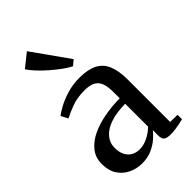

<svg xmlns="http://www.w3.org/2000/svg" viewBox="-255 -923 1015 1015"><g transform="rotate(-45 252.0 -415.5)"><path d="M174.5 10Q134 10 98.8 -6.5Q63.5 -23 41.5 -56Q19.5 -89 19.5 -139Q19.5 -187.5 47 -221.5Q74.5 -255.5 120 -276.8Q165.5 -298 221 -307.8Q276.5 -317.5 332.5 -318V-361.5Q332.5 -402 323.8 -428Q315 -454 292.8 -466.8Q270.5 -479.5 229.5 -479.5Q175.5 -479.5 133.5 -463.8Q91.5 -448 65.5 -434L45 -473Q59 -484.5 90.2 -501.8Q121.5 -519 165 -532.2Q208.5 -545.5 258 -545.5Q321.5 -545.5 359.8 -525.8Q398 -506 415.2 -464.5Q432.5 -423 432.5 -358V-41L487 -40V-7Q476 -4 459.5 -0.5Q443 3 424.5 5.5Q406 8 388.5 8Q362 8 349.5 -0.2Q337 -8.5 337 -36V-75Q326.5 -60.5 303.8 -40.2Q281 -20 248.2 -5Q215.5 10 174.5 10ZM216.5 -52Q246.5 -52 277.2 -67Q308 -82 332.5 -106V-277Q267.5 -276.5 221.8 -261Q176 -245.5 152 -217.2Q128 -189 128 -151.5Q128 -118.5 139.8 -96.2Q151.5 -74 171.5 -63Q191.5 -52 216.5 -52ZM277 -612.5Q256.5 -622.5 229.2 -642.2Q202 -662 173.5 -686.8Q145 -711.5 121.8 -736.5Q98.5 -761.5 86.5 -781L161.5 -841L306.5 -636.5L278 -612.5Z"/></g></svg>

Font: Merriweather 72pt
Style: Regular
Weight: 400
Version: Version 2.100